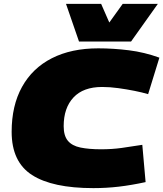

<svg xmlns="http://www.w3.org/2000/svg" viewBox="-20 -959 841 989"><path d="M461 10Q250 10 145 -57.5Q40 -125 40 -280Q40 -415 93.5 -511.5Q147 -608 247 -659Q347 -710 486 -710Q564 -710 644 -700Q724 -690 801 -662L743 -474Q713 -483 673 -491Q633 -499 589.5 -505Q546 -511 506 -511Q409 -511 358.5 -457Q308 -403 308 -309Q308 -260 329.5 -234Q351 -208 394.5 -199Q438 -190 501 -190Q557 -190 607 -197Q657 -204 713 -213L730 -21Q656 -5 592 2.5Q528 10 461 10ZM793 -939 655 -745H387L320 -939H501L543 -843L612 -939Z"/></svg>

Font: Georama Extended Black
Style: Italic
Weight: 900
Width: 7
Italic angle: -9°
Designer: Jean-Baptiste Levee
Foundry: Production Type
Version: Version 1.000